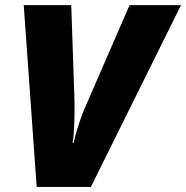

<svg xmlns="http://www.w3.org/2000/svg" viewBox="-20 -734 731 754"><path d="M124 0 73.2 -713.9H259.8L272 -354Q272.9 -328.1 272.7 -293.2Q272.5 -258.3 270.5 -225.6Q268.6 -192.9 265.1 -172.9H269Q274.9 -199.2 283.7 -227.8Q292.5 -256.3 301.8 -281.2Q311 -306.2 317.9 -320.8L488.8 -713.9H690.9L336.9 0Z"/></svg>

Font: Open Sans ExtraBold
Style: Italic
Weight: 800
Italic angle: -12°
Designer: Monotype Design Team
Foundry: Monotype Imaging Inc.
Version: Version 3.000; ttfautohint (v1.8.4)